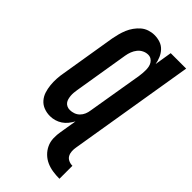

<svg xmlns="http://www.w3.org/2000/svg" viewBox="-296 -809 1098 1098"><g transform="rotate(45 253.5 -260.0)"><path d="M440 223Q413 223 386 219Q359 215 335.5 204.5Q312 194 293.5 176Q275 158 264 134.5Q253 111 252 83.5Q251 56 256 29L273 -74Q263 -56 250.5 -40.5Q238 -25 221.5 -14Q205 -3 186 2.5Q167 8 148 8Q122 8 98.5 -1Q75 -10 59 -28.5Q43 -47 35.5 -70.5Q28 -94 25.5 -119.5Q23 -145 24.5 -171Q26 -197 31 -223L86 -558Q90 -579 95.5 -600Q101 -621 109.5 -641.5Q118 -662 131.5 -681Q145 -700 162 -714.5Q179 -729 200.5 -736Q222 -743 243 -743Q268 -743 290 -735.5Q312 -728 327.5 -711.5Q343 -695 352 -674Q361 -653 365 -630L382 -735H507L381 29Q378 45 379 61.5Q380 78 387 91Q394 104 408.5 111Q423 118 440 118ZM204 -97Q219 -97 235 -102.5Q251 -108 263 -120Q275 -132 281.5 -147.5Q288 -163 290 -179L346 -514Q348 -527 349 -540Q350 -553 350 -566Q350 -579 347.5 -591.5Q345 -604 338.5 -614.5Q332 -625 321.5 -631.5Q311 -638 297 -638Q280 -638 263.5 -630Q247 -622 235.5 -607.5Q224 -593 217.5 -576Q211 -559 208 -541L153 -206Q151 -194 150 -182Q149 -170 150 -158.5Q151 -147 154 -135.5Q157 -124 163.5 -115.5Q170 -107 180.5 -102Q191 -97 204 -97Z"/></g></svg>

Font: Iosevka Extrabold Oblique
Style: Regular
Weight: 800
Italic angle: -9°
Monospace: yes
Designer: Belleve Invis
Foundry: Belleve Invis
Version: Version 32.5.0; ttfautohint (v1.8.4)